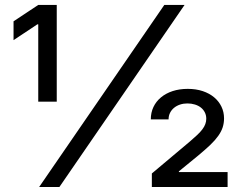

<svg xmlns="http://www.w3.org/2000/svg" viewBox="-20 -747 966 767"><path d="M636.4 -727.3H717.3L217.3 0H136.4ZM586.6 -54 738.6 -181.8Q755.7 -196.4 768.1 -208.1Q780.5 -219.8 788.5 -230.5Q796.5 -241.1 800.2 -251.4Q804 -261.7 804 -272.7Q804 -286.6 798.3 -297.9Q792.6 -309.3 782.5 -317.3Q772.4 -325.3 758.5 -329.5Q744.7 -333.8 728.7 -333.8Q712.7 -333.8 699 -329.2Q685.4 -324.6 675.2 -316.2Q665.1 -307.9 659.3 -296.2Q653.4 -284.4 653.4 -269.9H582.4Q582.4 -297.2 593 -319.6Q603.7 -342 623.2 -358.1Q642.8 -374.3 669.9 -383.2Q697.1 -392 730.1 -392Q763.1 -392 790 -383Q816.8 -373.9 835.6 -358.1Q854.4 -342.3 864.7 -320.8Q875 -299.4 875 -274.1Q875 -255 869.5 -238.1Q864 -221.2 851.7 -204Q839.5 -186.8 820 -168.1Q800.4 -149.5 772.7 -126.4L694.6 -62.5V-59.7H889.2V0H586.6ZM132.8 -649.9H129.3L34.1 -586.6V-661.9L132.8 -727.3H206.7V-340.9H132.8Z"/></svg>

Font: Fast_Sans
Style: Regular
Weight: 400
Designer: Rasmus Andersson
Foundry: rsms
Version: Version 3.018;git-588b23468